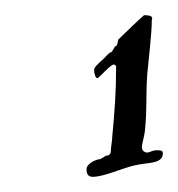

<svg xmlns="http://www.w3.org/2000/svg" viewBox="-20 -548 235 253"><path d="M194 -342C196 -350 193 -350 186 -350C181 -350 177 -347 174 -347C171 -347 167 -349 167 -354C167 -359 170 -367 171 -376C174 -407 172 -419 174 -450C176 -472 180 -503 180 -521C180 -523 184 -528 170 -528C169 -528 141 -501 136 -496C135 -494 135 -487 132 -487C131 -487 128 -479 126 -479C124 -479 119 -473 117 -471C108 -463 104 -459 104 -456C104 -451 106 -445 108 -445C111 -445 125 -463 130 -463C131 -463 132 -462 133 -461C133 -425 131 -401 128 -369C128 -363 126 -354 126 -348C126 -346 124 -343 121 -343C118 -343 114 -338 110 -338C108 -338 94 -333 94 -325C94 -319 96 -315 102 -315C117 -315 140 -326 157 -330C174 -334 190 -332 194 -342Z"/></svg>

Font: Jim Nightshade
Style: Regular
Weight: 400
Designer: Astigmatic (AOETI)
Foundry: Astigmatic (AOETI)
Version: Version 1.000